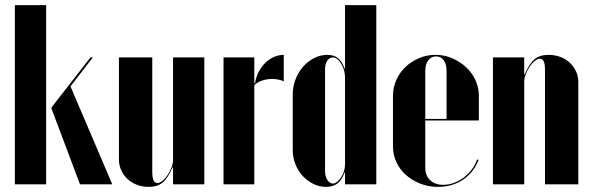

<svg xmlns="http://www.w3.org/2000/svg" viewBox="-20 -719 2306 749"><path d="M160 0H38V-699H160ZM255 -382 418 0H292L181 -295V-300L333 -495H342Z M653 -66Q635 -24 614.5 -7Q594 10 560 10Q536 10 514.5 2Q493 -6 477.5 -20.5Q462 -35 453 -54.5Q444 -74 444 -96V-495H574V-48Q574 -5 594 -5Q603 -5 614 -14Q625 -23 634 -36.5Q643 -50 649 -65.5Q655 -81 655 -95V-495H777V0H655V-66Z M972 -495V-394H975Q978 -417 988.5 -437.5Q999 -458 1014 -473Q1029 -488 1048 -496.5Q1067 -505 1087 -505V-402Q1066 -411 1041 -411Q1021 -411 1002 -404.5Q983 -398 972 -387V0H852V-495Z M1326 -46H1324Q1313 -15 1295.5 -2.5Q1278 10 1252 10Q1226 10 1202.5 -1.5Q1179 -13 1161 -32.5Q1143 -52 1132.5 -78Q1122 -104 1122 -134V-350Q1122 -382 1133 -410Q1144 -438 1162.5 -459Q1181 -480 1205.5 -492.5Q1230 -505 1257 -505Q1281 -505 1297.5 -493Q1314 -481 1324 -452H1326V-699H1448V0H1326ZM1326 -416Q1326 -446 1311 -470.5Q1296 -495 1278 -495Q1265 -495 1256.5 -482Q1248 -469 1248 -449V-51Q1248 -31 1257 -17Q1266 -3 1279 -3Q1287 -3 1295.5 -10Q1304 -17 1311 -27.5Q1318 -38 1322 -51.5Q1326 -65 1326 -78Z M1513 -345Q1513 -378 1526 -407Q1539 -436 1561.5 -457.5Q1584 -479 1614.5 -492Q1645 -505 1679 -505Q1713 -505 1743.5 -492Q1774 -479 1797.5 -457.5Q1821 -436 1834.5 -407Q1848 -378 1848 -346V-249H1639V-65Q1639 -34 1658 -16Q1677 2 1709 2Q1730 2 1750.5 -5.5Q1771 -13 1789 -26.5Q1807 -40 1820.5 -58Q1834 -76 1841 -97L1847 -95Q1827 -45 1785.5 -17.5Q1744 10 1688 10Q1652 10 1620 -2.5Q1588 -15 1564 -36Q1540 -57 1526.5 -86Q1513 -115 1513 -148ZM1722 -255V-443Q1722 -469 1711 -484Q1700 -499 1681 -499Q1662 -499 1650.5 -483.5Q1639 -468 1639 -443V-255Z M2027 -429Q2045 -471 2065.5 -488Q2086 -505 2120 -505Q2144 -505 2165.5 -497Q2187 -489 2202.5 -474.5Q2218 -460 2227 -441Q2236 -422 2236 -399V0H2106V-447Q2106 -490 2087 -490Q2077 -490 2066 -481Q2055 -472 2046 -458.5Q2037 -445 2031 -429.5Q2025 -414 2025 -400V0H1903V-495H2025V-429Z"/></svg>

Font: Moniqa Black Display
Style: Regular
Weight: 900
Designer: Rajesh Rajput
Foundry: Rajesh Rajput
Version: Version 1.000